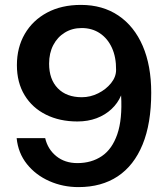

<svg xmlns="http://www.w3.org/2000/svg" viewBox="-20 -753 683 784"><path d="M300.5 11Q237 11 181.5 -13.5Q126 -38 90 -83Q54 -128 48 -189H164.5Q175 -143.5 210 -115.2Q245 -87 296 -87Q353.5 -87 395.8 -115.5Q438 -144 459 -205Q480 -266 474.5 -363.5Q461 -331.5 435.2 -307.5Q409.5 -283.5 374.2 -270.2Q339 -257 296 -257Q223.5 -257 167.8 -284.8Q112 -312.5 80.5 -364.2Q49 -416 49 -487Q49 -559 81.2 -614.5Q113.5 -670 172.2 -701.5Q231 -733 310.5 -733Q399 -733 463.5 -689.5Q528 -646 562.8 -565.5Q597.5 -485 597.5 -374.5Q597.5 -248.5 562.2 -162.8Q527 -77 460.8 -33Q394.5 11 300.5 11ZM314 -356Q349 -356 381 -372Q413 -388 433.5 -413.5Q454 -439 454 -467.5Q454.5 -519.5 437 -557.8Q419.5 -596 387.8 -617.2Q356 -638.5 313.5 -638.5Q275 -638.5 244.8 -620Q214.5 -601.5 197.5 -568.8Q180.5 -536 180.5 -493Q180.5 -429 216 -392.5Q251.5 -356 314 -356Z"/></svg>

Font: Public Sans Thin SemiBold
Style: Regular
Weight: 600
Version: Version 2.001